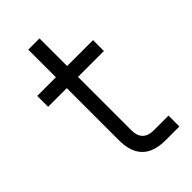

<svg xmlns="http://www.w3.org/2000/svg" viewBox="-207 -723 786 786"><g transform="rotate(-45 185.5 -330.0)"><path d="M259 0H339V-63H254C211 -63 189 -85 189 -128V-437H339V-500H189V-660H124V-500H16V-437H124V-135C124 -45 169 0 259 0Z"/></g></svg>

Font: Uncut Sans Book
Style: Regular
Weight: 350
Designer: Kasper Nordkvist
Foundry: UNCUT.wtf
Version: Version 1.304;Glyphs 3.2 (3246)